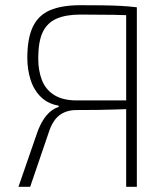

<svg xmlns="http://www.w3.org/2000/svg" viewBox="-20 -718 645 738"><path d="M289 -698Q339 -698 375 -697.5Q411 -697 441.5 -695.5Q472 -694 506 -690L492 -658Q472 -660 418 -661Q364 -662 289 -662Q234 -662 198 -646.5Q162 -631 144.5 -595Q127 -559 127 -493Q127 -447 141 -410.5Q155 -374 188 -353Q221 -332 275 -332H493L496 -299Q487 -299 467 -298.5Q447 -298 419 -297Q391 -296 354.5 -295.5Q318 -295 274 -295Q235 -295 208.5 -275Q182 -255 167 -208L96 0H51L124 -211Q134 -238 146.5 -257.5Q159 -277 174 -289.5Q189 -302 206 -307L205 -312Q164 -319 137 -345.5Q110 -372 97.5 -411.5Q85 -451 85 -495Q85 -571 106.5 -615.5Q128 -660 173 -679Q218 -698 289 -698ZM506 -690V0H465V-690Z"/></svg>

Font: Exo 2 ExtraLight
Style: Regular
Weight: 250
Designer: Natanael Gama
Foundry: Natanael Gama
Version: Version 2.010